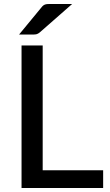

<svg xmlns="http://www.w3.org/2000/svg" viewBox="-20 -947 555 967"><path d="M499.5 -89.5V0H88.5V-718H195V-89.5ZM343.5 -927 180.5 -784Q172 -777 165 -775Q158 -773 146.5 -773H76L189 -910Q193.5 -916 197.8 -919.2Q202 -922.5 207 -924.2Q212 -926 218.5 -926.5Q225 -927 233.5 -927Z"/></svg>

Font: LatoLatin Medium
Style: Regular
Weight: 500
Designer: Lukasz Dziedzic with Adam Twardoch and Botio Nikoltchev
Foundry: tyPoland Lukasz Dziedzic
Version: Version 2.015; 2015-08-06; http://www.latofonts.com/